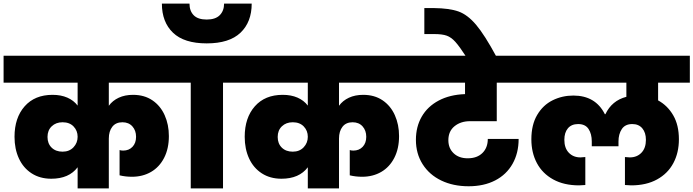

<svg xmlns="http://www.w3.org/2000/svg" viewBox="-34 -1051 3868 1071"><path d="M573 -590V-461Q594 -490 628.5 -506Q663 -522 708 -522Q771 -522 816 -491.5Q861 -461 884.5 -408.5Q908 -356 908 -292Q908 -222 881.5 -170.5Q855 -119 808.5 -92Q762 -65 702 -65Q666 -65 633 -73V-214Q641 -211 653 -211Q685 -211 705 -232Q725 -253 725 -288Q725 -323 704.5 -346Q684 -369 649 -369Q612 -369 592.5 -344Q573 -319 573 -278V0H399V-118Q351 -54 252 -54Q189 -54 142.5 -84Q96 -114 71.5 -167Q47 -220 47 -288Q47 -394 103.5 -458Q160 -522 259 -522Q306 -522 341.5 -506.5Q377 -491 399 -462V-590H-14V-740H969V-590ZM315 -205Q353 -205 376 -229.5Q399 -254 399 -288Q399 -322 376.5 -345.5Q354 -369 315 -369Q278 -369 254.5 -346.5Q231 -324 231 -287Q231 -250 254 -227.5Q277 -205 315 -205Z M1030 0V-590H942V-740H1297V-590H1210V0ZM1370 -1031Q1370 -928 1307.5 -868.5Q1245 -809 1119 -809Q993 -809 931 -868.5Q869 -928 869 -1031H1023Q1023 -990 1046.5 -966Q1070 -942 1119 -942Q1168 -942 1192 -966.5Q1216 -991 1216 -1031Z M1857 -590V-461Q1878 -490 1912.5 -506Q1947 -522 1992 -522Q2055 -522 2100 -491.5Q2145 -461 2168.5 -408.5Q2192 -356 2192 -292Q2192 -222 2165.5 -170.5Q2139 -119 2092.5 -92Q2046 -65 1986 -65Q1950 -65 1917 -73V-214Q1925 -211 1937 -211Q1969 -211 1989 -232Q2009 -253 2009 -288Q2009 -323 1988.5 -346Q1968 -369 1933 -369Q1896 -369 1876.5 -344Q1857 -319 1857 -278V0H1683V-118Q1635 -54 1536 -54Q1473 -54 1426.5 -84Q1380 -114 1355.5 -167Q1331 -220 1331 -288Q1331 -394 1387.5 -458Q1444 -522 1543 -522Q1590 -522 1625.5 -506.5Q1661 -491 1683 -462V-590H1270V-740H2253V-590ZM1599 -205Q1637 -205 1660 -229.5Q1683 -254 1683 -288Q1683 -322 1660.5 -345.5Q1638 -369 1599 -369Q1562 -369 1538.5 -346.5Q1515 -324 1515 -287Q1515 -250 1538 -227.5Q1561 -205 1599 -205Z M2588 -375Q2536 -375 2501.5 -347Q2467 -319 2467 -269Q2467 -224 2496.5 -196Q2526 -168 2575 -168Q2627 -168 2657 -197.5Q2687 -227 2687 -276H2859Q2859 -197 2825 -137Q2791 -77 2728 -44.5Q2665 -12 2580 -12Q2494 -12 2427.5 -44Q2361 -76 2323.5 -135Q2286 -194 2286 -271Q2286 -344 2318.5 -400.5Q2351 -457 2413 -490Q2475 -523 2560 -526V-590H2225V-740H2897V-590H2737V-375Z M2566 -735Q2529 -792 2506 -817.5Q2483 -843 2458 -852Q2433 -861 2388 -861H2333V-1006H2386Q2473 -1005 2523.5 -987Q2574 -969 2621.5 -913Q2669 -857 2735 -735Z M3637 -590V-491Q3690 -462 3721.5 -407.5Q3753 -353 3753 -274Q3753 -199 3722 -141Q3691 -83 3631 -50Q3571 -17 3487 -17L3452 -19V-175L3479 -173Q3519 -173 3544 -199Q3569 -225 3569 -271Q3569 -311 3549 -335Q3529 -359 3493 -359Q3453 -359 3434.5 -331Q3416 -303 3416 -262V-235H3267V-262Q3267 -304 3249 -331.5Q3231 -359 3191 -359Q3154 -359 3134 -335.5Q3114 -312 3114 -271Q3114 -225 3139 -199Q3164 -173 3204 -173L3231 -175V-19L3196 -17Q3112 -17 3052 -50Q2992 -83 2961 -141Q2930 -199 2930 -274Q2930 -355 2962.5 -410Q2995 -465 3048.5 -491.5Q3102 -518 3164 -518Q3288 -518 3340 -414H3343Q3379 -490 3460 -511V-590H2869V-740H3814V-590Z"/></svg>

Font: Fz Poppins ExtBd
Style: Regular
Weight: 800
Designer: Ninad Kale (Devanagari), Jonny Pinhorn (Latin)
Foundry: Indian Type Foundry
Version: Vit hóa bi Vntype.Com & FontZin.Com